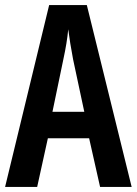

<svg xmlns="http://www.w3.org/2000/svg" viewBox="-20 -734 537 754"><path d="M373 0 330 -191H168L126 0H0L173 -714H321L497 0ZM267 -501Q261 -533 256 -563.5Q251 -594 248 -619Q243 -566 229 -502L186 -295H311Z"/></svg>

Font: Noto Sans ExtraCondensed SemiBold
Style: Regular
Weight: 600
Width: 2
Designer: Monotype Design Team
Foundry: Monotype Imaging Inc.
Version: Version 2.013; ttfautohint (v1.8.4.7-5d5b)